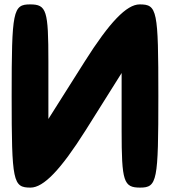

<svg xmlns="http://www.w3.org/2000/svg" viewBox="-20 -903 777 873"><path d="M33 -467C33 -75 39 -50 119 -50C178 -50 256 -131 369 -310L533 -571V-310C533 -77 542 -50 617 -50C695 -50 700 -79 700 -467C700 -859 695 -883 615 -883C556 -883 478 -802 365 -623L200 -362V-623C200 -856 192 -883 117 -883C39 -883 33 -855 33 -467Z"/></svg>

Font: Hussar Skorodowane
Style: Bold
Weight: 700
Foundry: Cannot Into Space Fonts
Version: Version 0.892